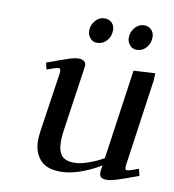

<svg xmlns="http://www.w3.org/2000/svg" viewBox="-73 -682 686 755"><g transform="rotate(10 270.0 -305.0)"><path d="M87.9 -405.8Q151.9 -429.2 174.6 -436.5Q197.3 -443.8 210.9 -443.8Q241.2 -443.8 241.2 -419.9Q241.2 -418.9 238.8 -401.9L202.1 -150.9Q199.2 -129.9 199.2 -111.8Q199.2 -71.8 214.8 -54.4Q230.5 -37.1 264.2 -37.1Q289.6 -37.1 324.5 -49.8Q359.4 -62.5 380.9 -76.2L432.1 -434.1L518.1 -439L517.1 -411.1L467.8 -64.9Q464.8 -43.9 474.1 -43.9Q484.4 -43.9 520 -58.1L526.9 -30.8Q466.3 -8.3 441.4 -0.7Q416.5 6.8 402.8 6.8Q386.2 6.8 379.6 1Q373 -4.9 373 -17.1Q373 -26.4 375 -35.2L377 -45.9Q286.6 6.8 217.8 6.8Q160.6 6.8 135.3 -23.2Q109.9 -53.2 109.9 -99.1Q109.9 -114.7 112.8 -136.2L147.9 -372.1Q150.9 -393.1 141.1 -393.1Q129.9 -393.1 94.2 -378.9ZM232.9 -558.1Q232.9 -581.5 248.3 -599.4Q263.7 -617.2 286.1 -617.2Q302.2 -617.2 313.7 -606.2Q325.2 -595.2 325.2 -576.2Q325.2 -551.8 309.6 -534.4Q293.9 -517.1 270 -517.1Q254.4 -517.1 243.7 -529.8Q232.9 -542.5 232.9 -558.1ZM391.1 -558.1Q391.1 -582 406.2 -599.6Q421.4 -617.2 443.8 -617.2Q460 -617.2 471.4 -606.2Q482.9 -595.2 482.9 -576.2Q482.9 -551.8 467.5 -534.4Q452.1 -517.1 428.2 -517.1Q412.6 -517.1 401.9 -529.8Q391.1 -542.5 391.1 -558.1Z"/></g></svg>

Font: Dehuti Alt
Style: Bold-Italic
Weight: 700
Version: Version 1.2